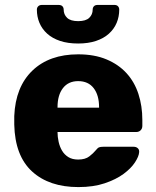

<svg xmlns="http://www.w3.org/2000/svg" viewBox="-20 -751 634 781"><path d="M298 -574Q256 -574 224.5 -584.5Q193 -595 172 -614Q151 -633 140.5 -658Q130 -683 130 -712Q130 -720 135.5 -725.5Q141 -731 151 -731H217Q229 -731 234 -725.5Q239 -720 239 -712Q239 -692 253 -678.5Q267 -665 298 -665Q329 -665 343 -678.5Q357 -692 357 -712Q357 -720 362 -725.5Q367 -731 378 -731H445Q455 -731 460 -725.5Q465 -720 465 -712Q465 -683 454.5 -658Q444 -633 423 -614Q402 -595 370.5 -584.5Q339 -574 298 -574ZM299 10Q180 10 110.5 -53.5Q41 -117 38 -244V-279Q43 -398 112 -464Q181 -530 298 -530Q364 -530 413 -509.5Q462 -489 494.5 -453.5Q527 -418 543 -369Q559 -320 559 -263V-239Q559 -228 552 -221Q545 -214 534 -214H214Q214 -194 218.5 -174Q223 -154 232.5 -138Q242 -122 258 -112Q274 -102 298 -102Q327 -102 343.5 -115Q360 -128 368 -138Q377 -149 382.5 -151.5Q388 -154 400 -154H524Q534 -154 540.5 -148Q547 -142 546 -132Q545 -115 529 -90.5Q513 -66 482.5 -43.5Q452 -21 406 -5.5Q360 10 299 10ZM214 -313H383V-315Q383 -364 361 -392.5Q339 -421 298 -421Q258 -421 236 -392.5Q214 -364 214 -315Z"/></svg>

Font: Fz Rubik
Style: Bold
Weight: 700
Designer: Hubert and Fischer
Foundry: Hubert and Fischer
Version: Vit hóa bi FontZin.com